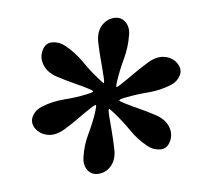

<svg xmlns="http://www.w3.org/2000/svg" viewBox="-66 -867 769 695"><g transform="rotate(-10 319.0 -520.0)"><path d="M379.5 -482Q403 -467.5 428.2 -453.5Q453.5 -439.5 482.5 -420.5Q515 -399 523.2 -370.8Q531.5 -342.5 517.5 -318.5Q503 -292.5 477.5 -295.2Q452 -298 434 -315.5Q403.5 -344.5 382.2 -382.2Q361 -420 337.5 -451.5Q327.5 -465.5 322.2 -470.8Q317 -476 316.5 -448.5Q316 -421 316 -391.8Q316 -362.5 314 -328.5Q312.5 -289.5 292 -268.2Q271.5 -247 243.5 -247Q217 -247 204.2 -268.2Q191.5 -289.5 199.5 -318Q209 -358.5 230.8 -395Q252.5 -431.5 268 -467Q278 -490.5 276 -493.5Q274 -496.5 253 -485Q229 -472 204.8 -457.5Q180.5 -443 150.5 -428Q116 -410.5 87.5 -417.5Q59 -424.5 44.5 -448.5Q31 -473 44.5 -494Q58 -515 84 -522.5Q124.5 -534.5 167.5 -533.8Q210.5 -533 250 -538Q277 -541 274.8 -545Q272.5 -549 255.5 -559.5Q233 -573.5 208.2 -587.2Q183.5 -601 155 -619.5Q123.5 -640 114.8 -668.8Q106 -697.5 120 -721.5Q134.5 -747.5 160 -744.8Q185.5 -742 203.5 -724.5Q235.5 -694 257.5 -654.8Q279.5 -615.5 304 -583.5Q311.5 -573.5 315.8 -568.2Q320 -563 321 -583.5Q322 -613 321.8 -644Q321.5 -675 323.5 -711.5Q325 -750.5 345.5 -771.8Q366 -793 394 -793Q420.5 -793 433.2 -771.8Q446 -750.5 438 -722Q427.5 -680 405.5 -642.2Q383.5 -604.5 367.5 -568Q360 -550.5 360 -546.2Q360 -542 378 -552Q403 -565.5 429 -580.8Q455 -596 487 -612Q521.5 -629.5 550 -622.5Q578.5 -615.5 592.5 -591.5Q606.5 -567 593 -546Q579.5 -525 553.5 -517.5Q512.5 -505.5 469.2 -506Q426 -506.5 386.5 -502Q362 -499.5 362.2 -495.8Q362.5 -492 379.5 -482Z"/></g></svg>

Font: Besley* Narrow Medium
Style: Italic
Weight: 500
Width: 4
Italic angle: -13°
Designer: Owen Earl
Foundry: indestructible type*
Version: Version 3.000; ttfautohint (v1.8.3)